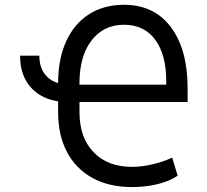

<svg xmlns="http://www.w3.org/2000/svg" viewBox="-20 -757 852 789"><path d="M62.5 -528.3H141.6Q141.6 -473.6 173.3 -441.9Q205.1 -410.2 259.8 -410.2V-337.9Q168 -337.9 115.2 -388.9Q62.5 -439.9 62.5 -528.3ZM522.5 11.7Q428.2 11.7 360.1 -25.6Q292 -63 255.4 -132.1Q218.8 -201.2 218.8 -296.9V-415Q218.8 -515.1 252 -587.4Q285.2 -659.7 345.9 -698.5Q406.7 -737.3 489.3 -737.3Q613.3 -737.3 682.1 -645.8Q751 -554.2 751 -393.6V-337.9H281.2V-409.2H663.1V-424.8Q663.1 -532.2 617.7 -593.8Q572.3 -655.3 489.3 -655.3Q406.2 -655.3 356.4 -591.1Q306.6 -526.9 306.6 -415V-296.9Q306.6 -191.9 364.5 -131.6Q422.4 -71.3 522.5 -71.3Q560.5 -71.3 604.7 -81.3Q648.9 -91.3 687.5 -109.4L710 -35.2Q689.9 -21 660.4 -10.3Q630.9 0.5 595.7 6.1Q560.5 11.7 522.5 11.7Z"/></svg>

Font: GitLab Sans
Style: Regular
Weight: 400
Designer: Rasmus Andersson
Foundry: Modifications by GitLab B.V., manufactured by rsms
Version: Version 4.000;git-c8fb6b7